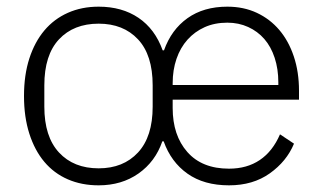

<svg xmlns="http://www.w3.org/2000/svg" viewBox="-20 -544 969 576"><path d="M276 -39Q350 -39 394 -86.5Q438 -134 438 -224V-288Q438 -379 394 -426Q350 -473 276 -473Q201 -473 157 -426Q113 -379 113 -288V-224Q113 -134 157 -86.5Q201 -39 276 -39ZM815 -289V-297Q815 -337 804 -370.5Q793 -404 773 -427Q753 -450 724.5 -463Q696 -476 662 -476Q624 -476 594 -462.5Q564 -449 542.5 -425Q521 -401 509.5 -367.5Q498 -334 498 -294V-289ZM667 12Q592 12 542.5 -23Q493 -58 471 -120H467Q446 -59 395.5 -23.5Q345 12 276 12Q225 12 183.5 -6Q142 -24 113 -58.5Q84 -93 68 -143Q52 -193 52 -256Q52 -319 68 -368.5Q84 -418 113 -452.5Q142 -487 183.5 -505.5Q225 -524 276 -524Q346 -524 395.5 -490.5Q445 -457 468 -393H472Q494 -455 542.5 -489.5Q591 -524 662 -524Q711 -524 750.5 -505.5Q790 -487 818 -454Q846 -421 861.5 -374.5Q877 -328 877 -272V-245H498V-220Q498 -138 542 -88Q586 -38 667 -38Q721 -38 759.5 -64Q798 -90 820 -141L862 -113Q840 -60 789.5 -24Q739 12 667 12Z"/></svg>

Font: IBM Plex Sans Arabic Light
Style: Regular
Weight: 300
Designer: Mike Abbink, Paul van der Laan, Pieter van Rosmalen, Wael Morcos, Khajak Apelian
Foundry: Bold Monday
Version: Version 1.2